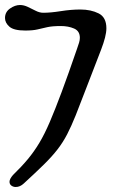

<svg xmlns="http://www.w3.org/2000/svg" viewBox="-86 -394 487 767"><path d="M-23 353Q-33 353 -40.5 347.5Q-48 342 -48 332Q-48 321 -34 305Q0 272 25 242Q50 212 71 177Q92 142 113 93Q134 44 160.5 -27Q187 -98 222 -200Q227 -214 230 -224Q233 -234 233 -243Q233 -270 210 -280Q187 -290 157 -290Q123 -290 103 -285.5Q83 -281 64 -276.5Q45 -272 15 -272Q-31 -272 -48.5 -287.5Q-66 -303 -66 -322Q-66 -346 -46 -360Q-26 -374 -6 -374Q9 -374 25 -366.5Q41 -359 56.5 -351Q72 -343 87 -343Q116 -343 157 -349.5Q198 -356 235 -356Q277 -356 308 -340.5Q339 -325 339 -281Q339 -265 333.5 -243.5Q328 -222 318 -196Q282 -104 258 -40.5Q234 23 216.5 66.5Q199 110 182.5 142Q166 174 144 202.5Q122 231 90 262.5Q58 294 9 339Q-6 353 -23 353Z"/></svg>

Font: Solitreo
Style: Regular
Weight: 400
Designer: Nathan Gross, Bryan Kirschen, Binghamton University
Foundry: Eli Heuer
Version: Version 1.100; ttfautohint (v1.8.4.7-5d5b)